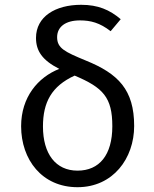

<svg xmlns="http://www.w3.org/2000/svg" viewBox="-20 -769 640 800"><path d="M318 -749C211 -749 130 -700 130 -611C130 -557 156 -518 227 -482C138 -447 68 -364 68 -243C68 -104 155 11 303 11C451 11 539 -109 539 -244C539 -395 473 -462 337 -517C250 -553 218 -568 218 -614C218 -658 254 -684 313 -684C358 -684 396 -674 441 -639L483 -689C437 -728 389 -749 318 -749ZM291 -454C410 -404 448 -363 448 -243C448 -123 394 -58 303 -58C212 -58 159 -128 159 -242C159 -343 195 -410 291 -454Z"/></svg>

Font: FiraMono Nerd Font
Style: Regular
Weight: 400
Designer: Carrois Corporate & Edenspiekermann AG
Foundry: Carrois Corporate GbR & Edenspiekermann AG
Version: Version 003.206;Nerd Fonts 3.3.0